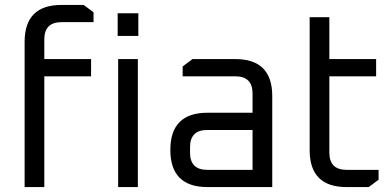

<svg xmlns="http://www.w3.org/2000/svg" viewBox="-20 -760 1594 780"><path d="M80 0V-590Q80 -740 230 -740H320L360 -710V-670H230Q160 -670 160 -600V-520H350V-450H160V0Z M458 -614V-706H542V-614ZM460 0V-520H540V0Z M823 0Q672 0 672 -151Q672 -302 823 -302H1006V-380Q1006 -450 936 -450H722V-490L762 -520H936Q1086 -520 1086 -370V0ZM752 -140Q752 -70 822 -70H1006V-232H822Q752 -232 752 -162Z M1238 -150V-690H1318V-520H1508V-450H1318V-140Q1318 -70 1388 -70H1518V-30L1478 0H1388Q1238 0 1238 -150Z"/></svg>

Font: Oxanium
Style: Regular
Weight: 400
Designer: Severin Meyer
Version: Version 1.001